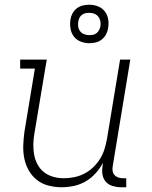

<svg xmlns="http://www.w3.org/2000/svg" viewBox="-20 -781 640 809"><path d="M240 8Q212 8 184.5 1Q157 -6 136 -22.5Q115 -39 101.5 -62.5Q88 -86 82.5 -113Q77 -140 78 -168.5Q79 -197 83 -226L127 -492H65V-530H177L125 -219Q121 -196 120.5 -173Q120 -150 124 -128.5Q128 -107 138.5 -87.5Q149 -68 166 -55Q183 -42 204.5 -36Q226 -30 249 -30Q271 -30 293 -34.5Q315 -39 335.5 -49.5Q356 -60 373 -76.5Q390 -93 402 -112.5Q414 -132 420.5 -153.5Q427 -175 431 -197L486 -530H529L455 -81Q453 -71 454.5 -61Q456 -51 462 -44Q468 -37 477.5 -33.5Q487 -30 497 -30H512V8H491Q473 8 455.5 3Q438 -2 426.5 -14.5Q415 -27 412 -45Q409 -63 412 -81L414 -95Q401 -71 382.5 -50.5Q364 -30 340.5 -16.5Q317 -3 291 2.5Q265 8 240 8ZM356 -599Q337 -599 319.5 -606Q302 -613 291 -627.5Q280 -642 277 -661Q274 -680 277 -700Q279 -713 286 -725.5Q293 -738 304.5 -746.5Q316 -755 329.5 -758Q343 -761 356 -761Q376 -761 393.5 -754Q411 -747 422 -732.5Q433 -718 436 -699Q439 -680 435 -660Q433 -647 426 -634.5Q419 -622 407.5 -613.5Q396 -605 382.5 -602Q369 -599 356 -599ZM356 -633Q364 -633 372 -634.5Q380 -636 386.5 -641Q393 -646 397 -653.5Q401 -661 403 -669Q405 -680 403 -691Q401 -702 394.5 -710.5Q388 -719 378 -723Q368 -727 356 -727Q349 -727 341 -725.5Q333 -724 326 -719Q319 -714 315 -706.5Q311 -699 310 -691Q308 -680 309.5 -669Q311 -658 317.5 -649.5Q324 -641 334.5 -637Q345 -633 356 -633Z"/></svg>

Font: Iosevka Slab XLtEx
Style: Italic
Weight: 200
Width: 7
Italic angle: -9°
Monospace: yes
Designer: Belleve Invis
Foundry: Belleve Invis
Version: Version 11.1.0; ttfautohint (v1.8.3)